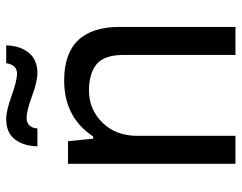

<svg xmlns="http://www.w3.org/2000/svg" viewBox="-98 -662 760 603"><g transform="rotate(-90 281.5 -360.0)"><path d="M124 -622Q125 -666 146 -693Q167 -720 210 -720Q236 -720 283 -703Q330 -686 352 -686Q380 -686 385 -720H441Q440 -677 418 -649.5Q396 -622 354 -622Q328 -622 281.5 -639Q235 -656 214 -656Q183 -656 180 -622ZM69 0V-526H140L148 -447H155Q215 -538 331 -538Q499 -538 499 -363V0H411V-351Q411 -412 382 -436Q353 -460 299 -460Q240 -460 198.5 -418Q157 -376 157 -309V0Z"/></g></svg>

Font: Archivo
Style: Regular
Weight: 400
Designer: Hector Gatti
Foundry: Omnibus-Type
Version: Version 2.001